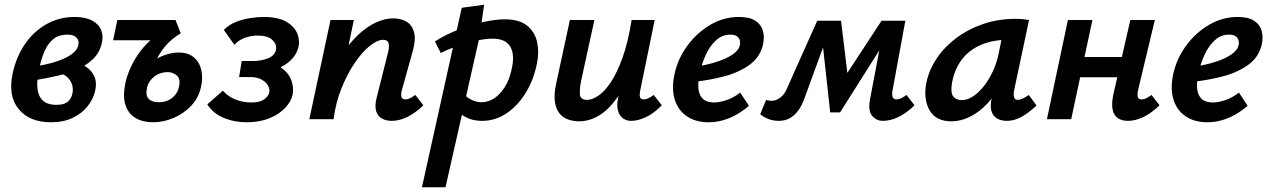

<svg xmlns="http://www.w3.org/2000/svg" viewBox="-20 -506 5387 815"><path d="M196 13Q106 13 60 -42Q14 -97 33 -191Q48 -263 85 -317.5Q122 -372 176.5 -403Q231 -434 297 -434Q343 -434 371.5 -418.5Q400 -403 410 -377Q420 -351 411 -318Q401 -280 373.5 -254Q346 -228 307.5 -211.5Q269 -195 224.5 -184.5Q180 -174 136 -167L131 -225Q204 -235 254 -258.5Q304 -282 312 -312Q315 -322 312.5 -332.5Q310 -343 299 -351Q288 -359 265 -359Q231 -359 207.5 -341Q184 -323 168.5 -287.5Q153 -252 143 -199Q136 -162 139 -130.5Q142 -99 161 -80Q180 -61 220 -61Q238 -61 251.5 -65.5Q265 -70 274 -80.5Q283 -91 287 -107Q292 -128 285.5 -148Q279 -168 261.5 -182Q244 -196 216 -199L292 -246Q306 -242 324.5 -234Q343 -226 359 -211.5Q375 -197 383 -175Q391 -153 384 -121Q376 -85 351.5 -54.5Q327 -24 288 -5.5Q249 13 196 13Z M629 13Q586 13 555.5 -5Q525 -23 513 -59Q501 -95 511 -147Q517 -179 531.5 -212.5Q546 -246 567 -276.5Q588 -307 614 -330.5Q640 -354 669 -366L748 -365Q707 -341 679.5 -307.5Q652 -274 634 -230.5Q616 -187 604 -133Q597 -101 611 -86.5Q625 -72 654 -72Q676 -72 693.5 -80Q711 -88 723 -102.5Q735 -117 739 -135Q748 -170 731 -185Q714 -200 691 -200Q677 -200 662.5 -195.5Q648 -191 636 -182Q624 -173 615.5 -160.5Q607 -148 604 -133L545 -139Q558 -173 579.5 -200Q601 -227 627.5 -245.5Q654 -264 683 -273.5Q712 -283 739 -283Q779 -283 803 -262.5Q827 -242 834.5 -208.5Q842 -175 833 -136Q823 -90 791 -56.5Q759 -23 716 -5Q673 13 629 13ZM460 -335 478 -421H725L747 -365L683 -335Z M1027 13Q974 13 929 -6Q884 -25 860 -63L926 -121Q947 -97 978.5 -84Q1010 -71 1048 -71Q1083 -71 1101 -84Q1119 -97 1123 -113Q1126 -128 1117.5 -143Q1109 -158 1090 -168.5Q1071 -179 1042 -179H995L1006 -247H1053Q1091 -247 1120 -259.5Q1149 -272 1152 -299Q1154 -321 1134.5 -338Q1115 -355 1074 -355Q1046 -355 1019.5 -345.5Q993 -336 975 -316L930 -379Q953 -402 983 -413.5Q1013 -425 1044 -429.5Q1075 -434 1098 -434Q1163 -434 1197.5 -412.5Q1232 -391 1243 -361Q1254 -331 1246 -303Q1238 -273 1214 -250Q1190 -227 1154.5 -214Q1119 -201 1077 -201L1082 -242Q1141 -242 1173.5 -219Q1206 -196 1217 -164Q1228 -132 1222 -104Q1216 -75 1190.5 -48Q1165 -21 1123.5 -4Q1082 13 1027 13Z M1643 7Q1619 7 1601 -3Q1583 -13 1576.5 -35Q1570 -57 1579 -92L1628 -287Q1633 -307 1629.5 -322Q1626 -337 1606 -337Q1582 -337 1550 -311.5Q1518 -286 1486.5 -240Q1455 -194 1430 -132.5Q1405 -71 1396 0H1322Q1346 -107 1383 -187Q1420 -267 1465 -320.5Q1510 -374 1557.5 -401Q1605 -428 1650 -428Q1682 -428 1705.5 -414Q1729 -400 1737.5 -369.5Q1746 -339 1732 -289L1686 -124Q1681 -106 1684 -95Q1687 -84 1701 -84Q1709 -84 1718.5 -88Q1728 -92 1743 -103L1777 -59Q1743 -26 1709 -9.5Q1675 7 1643 7ZM1293 0 1383 -421H1482L1394 0Z M1771 289 1940 -473 2035 -486 2015 -347 1871 289ZM2026 7Q1992 7 1966 -4.5Q1940 -16 1923 -33.5Q1906 -51 1898 -69L1938 -117Q1958 -94 1980 -83Q2002 -72 2023 -72Q2052 -72 2077.5 -88.5Q2103 -105 2123 -137Q2143 -169 2152 -213Q2166 -274 2146 -308Q2126 -342 2070 -342Q2050 -342 2023 -337.5Q1996 -333 1966 -324.5Q1936 -316 1906 -305Q1876 -294 1851 -281L1826 -330Q1873 -360 1927.5 -381Q1982 -402 2033.5 -413Q2085 -424 2122 -424Q2184 -424 2217 -397.5Q2250 -371 2259.5 -329Q2269 -287 2260 -241Q2247 -171 2213 -114.5Q2179 -58 2131 -25.5Q2083 7 2026 7Z M2438 9Q2417 9 2395.5 2.5Q2374 -4 2358 -21Q2342 -38 2336 -70Q2330 -102 2341 -152L2399 -421H2503L2447 -164Q2440 -131 2441.5 -106.5Q2443 -82 2472 -82Q2493 -82 2519.5 -99.5Q2546 -117 2572.5 -156.5Q2599 -196 2622.5 -261Q2646 -326 2661 -421H2720Q2697 -303 2665.5 -220.5Q2634 -138 2597 -87.5Q2560 -37 2520 -14Q2480 9 2438 9ZM2659 7Q2639 7 2624 -4Q2609 -15 2603 -37Q2597 -59 2604 -92L2674 -421H2759L2698 -124Q2694 -105 2696.5 -94.5Q2699 -84 2713 -84Q2721 -84 2730.5 -88Q2740 -92 2755 -103L2789 -59Q2756 -25 2722.5 -9Q2689 7 2659 7Z M2988 13Q2933 13 2895.5 -12.5Q2858 -38 2844 -84Q2830 -130 2843 -191Q2857 -256 2897 -311Q2937 -366 2994 -400Q3051 -434 3117 -434Q3161 -434 3185.5 -418.5Q3210 -403 3218 -376.5Q3226 -350 3219 -318Q3207 -264 3162.5 -231.5Q3118 -199 3056 -182.5Q2994 -166 2929 -159L2934 -223Q2984 -231 3024 -244Q3064 -257 3089.5 -274.5Q3115 -292 3120 -312Q3123 -321 3121 -332Q3119 -343 3109.5 -351Q3100 -359 3080 -359Q3046 -359 3020 -335.5Q2994 -312 2977 -275.5Q2960 -239 2951 -199Q2942 -160 2944.5 -131Q2947 -102 2963.5 -86.5Q2980 -71 3011 -71Q3034 -71 3064 -81Q3094 -91 3122 -113L3159 -57Q3135 -36 3107 -20Q3079 -4 3049 4.5Q3019 13 2988 13Z M3728 7Q3700 7 3682 -14.5Q3664 -36 3673 -84L3726 -364L3773 -388L3546 -29H3504L3468 -357L3496 -418H3550L3582 -154H3549L3722 -418H3823L3769 -124Q3765 -105 3769 -94.5Q3773 -84 3786 -84Q3794 -84 3803.5 -88Q3813 -92 3828 -103L3862 -59Q3828 -26 3794 -9.5Q3760 7 3728 7ZM3287 7Q3262 7 3242.5 -0.5Q3223 -8 3207 -21L3232 -82Q3237 -80 3244.5 -79Q3252 -78 3256 -78Q3273 -78 3290.5 -90.5Q3308 -103 3318 -125L3449 -418H3515L3395 -89Q3383 -56 3367 -35Q3351 -14 3331 -3.5Q3311 7 3287 7Z M4019 9Q3952 9 3925.5 -38.5Q3899 -86 3912 -154Q3923 -208 3955.5 -257Q3988 -306 4038.5 -344Q4089 -382 4153 -404Q4217 -426 4291 -426Q4311 -426 4324 -424.5Q4337 -423 4348 -421L4285 -124Q4277 -82 4300 -82Q4309 -82 4321 -87.5Q4333 -93 4347 -103L4380 -58Q4343 -24 4313.5 -8.5Q4284 7 4254 7Q4230 7 4212.5 -3Q4195 -13 4188.5 -34.5Q4182 -56 4190 -92L4223 -243L4277 -277Q4262 -211 4234.5 -158Q4207 -105 4172 -67.5Q4137 -30 4097.5 -10.5Q4058 9 4019 9ZM4062 -81Q4086 -81 4110.5 -97Q4135 -113 4156.5 -140.5Q4178 -168 4194.5 -203.5Q4211 -239 4219 -278L4239 -377L4294 -334Q4285 -336 4276 -336.5Q4267 -337 4258 -337Q4206 -337 4165 -323.5Q4124 -310 4094.5 -286Q4065 -262 4046.5 -228.5Q4028 -195 4021 -154Q4014 -111 4027 -96Q4040 -81 4062 -81Z M4768 7Q4744 7 4726.5 -3.5Q4709 -14 4703 -40Q4697 -66 4707 -110L4778 -421H4882L4811 -124Q4807 -106 4809.5 -95Q4812 -84 4826 -84Q4834 -84 4843.5 -88Q4853 -92 4868 -103L4902 -59Q4868 -26 4834 -9.5Q4800 7 4768 7ZM4424 0 4513 -421H4617L4527 0ZM4509 -178 4527 -264H4797L4778 -178Z M5105 13Q5050 13 5012.5 -12.5Q4975 -38 4961 -84Q4947 -130 4960 -191Q4974 -256 5014 -311Q5054 -366 5111 -400Q5168 -434 5234 -434Q5278 -434 5302.5 -418.5Q5327 -403 5335 -376.5Q5343 -350 5336 -318Q5324 -264 5279.5 -231.5Q5235 -199 5173 -182.5Q5111 -166 5046 -159L5051 -223Q5101 -231 5141 -244Q5181 -257 5206.5 -274.5Q5232 -292 5237 -312Q5240 -321 5238 -332Q5236 -343 5226.5 -351Q5217 -359 5197 -359Q5163 -359 5137 -335.5Q5111 -312 5094 -275.5Q5077 -239 5068 -199Q5059 -160 5061.5 -131Q5064 -102 5080.5 -86.5Q5097 -71 5128 -71Q5151 -71 5181 -81Q5211 -91 5239 -113L5276 -57Q5252 -36 5224 -20Q5196 -4 5166 4.5Q5136 13 5105 13Z"/></svg>

Font: Ysabeau
Style: Bold Italic
Weight: 700
Italic angle: -12°
Designer: Christian Thalmann (Catharsis Fonts)
Version: Version 2.002